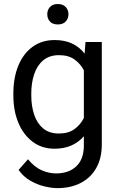

<svg xmlns="http://www.w3.org/2000/svg" viewBox="-20 -740 602 968"><path d="M47.4 -258.3V-268.6Q47.4 -349.1 72.8 -409.9Q98.1 -470.7 144.8 -504.4Q191.4 -538.1 255.9 -538.1Q306.2 -538.1 343.5 -520.5Q380.9 -502.9 406.7 -469.7L411.1 -528.3H493.2V-11.2Q493.2 58.6 464.8 107.9Q436.5 157.2 386 182.9Q335.4 208.5 269.5 208.5Q242.2 208.5 205.3 200Q168.5 191.4 133.1 171.1Q97.7 150.9 73.7 116.7L121.1 63Q154.3 103 190.7 118.7Q227.1 134.3 262.7 134.3Q326.7 134.3 364.7 98.4Q402.8 62.5 402.8 -6.8V-53.2Q377 -22.9 340.1 -6.6Q303.2 9.8 254.9 9.8Q191.4 9.8 144.8 -25.1Q98.1 -60.1 72.8 -120.6Q47.4 -181.2 47.4 -258.3ZM137.7 -268.6V-258.3Q137.7 -206.1 152.1 -162.4Q166.5 -118.7 197.3 -92.8Q228 -66.9 276.9 -66.9Q325.2 -66.9 355.2 -88.9Q385.3 -110.8 402.8 -145V-385.7Q385.7 -418.5 355.5 -440.2Q325.2 -461.9 277.8 -461.9Q228.5 -461.9 197.5 -435.5Q166.5 -409.2 152.1 -365.2Q137.7 -321.3 137.7 -268.6ZM218.3 -668Q218.3 -689.5 231.7 -704.6Q245.1 -719.7 271.5 -719.7Q297.4 -719.7 311.3 -704.6Q325.2 -689.5 325.2 -668Q325.2 -646.5 311.3 -631.6Q297.4 -616.7 271.5 -616.7Q245.1 -616.7 231.7 -631.6Q218.3 -646.5 218.3 -668Z"/></svg>

Font: Vazirmatn RD
Style: Regular
Weight: 400
Designer: Saber Rastikerdar
Foundry: Saber Rastikerdar
Version: Version 32.102